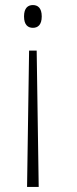

<svg xmlns="http://www.w3.org/2000/svg" viewBox="-20 -562 304 759"><path d="M110 -542C91 -542 75 -531 75 -497C75 -463 91 -452 110 -452C129 -452 145 -463 145 -497C145 -531 129 -542 110 -542ZM125 -362H95L87 177H133Z"/></svg>

Font: Noto Serif Devanagari SemiCondensed ExtraLight
Style: Regular
Weight: 200
Width: 4
Designer: Universal Thirst, Indian Type Foundry and the Monotype Design Team
Foundry: Monotype Imaging Inc.
Version: Version 2.004